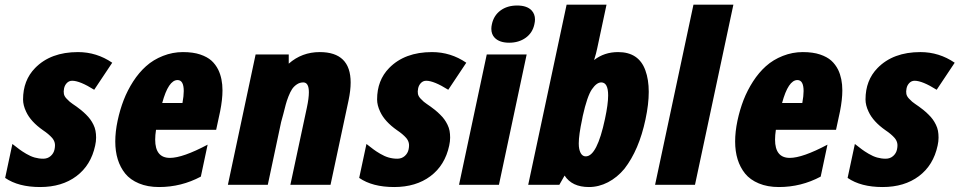

<svg xmlns="http://www.w3.org/2000/svg" viewBox="-20 -771 4003 801"><path d="M197.8 -195.3Q183.1 -211.9 159.7 -227.5Q107.9 -263.7 88.9 -305.2Q76.2 -332 76.2 -356Q76.2 -436 126.5 -487.3Q191.4 -553.7 305.2 -553.7Q383.3 -553.7 448.2 -509.3L373 -396.5Q313 -434.1 281.2 -434.1Q268.1 -434.1 259 -424.8Q250 -415.5 247.3 -402.3Q244.6 -389.2 246.6 -379.2Q248.5 -369.1 257.6 -359.6Q266.6 -350.1 270.8 -346.7Q274.9 -343.3 282.2 -338.1Q289.6 -333 290.5 -332.3Q291.5 -331.5 299.1 -326.4Q306.6 -321.3 317.1 -312.7Q327.6 -304.2 338.4 -293.7Q349.1 -283.2 356.4 -273.2Q363.8 -263.2 369.9 -250.7Q376 -238.3 378.4 -225.3Q380.9 -212.4 380.9 -196.8Q380.9 -181.2 377 -163.6Q359.4 -81.5 298.8 -36.1Q238.3 9.3 147.5 9.3Q56.6 9.3 1.5 -28.8L31.7 -170.4Q51.3 -155.3 61.3 -147.7Q71.3 -140.1 89.4 -129.4Q107.4 -118.7 124.8 -113.8Q142.1 -108.9 160.4 -108.9Q178.7 -108.9 191.4 -120.1Q204.1 -131.3 207.5 -147.7Q210.9 -164.1 208.3 -175Q205.6 -186 197.8 -195.3Z M643.6 9.3Q595.7 9.3 559.6 -5.9Q523.4 -21 502.4 -46.9Q460.9 -98.6 460.9 -180.7Q460.9 -221.7 470.7 -267.6Q480.5 -313.5 496.1 -353.8Q511.7 -394 535.6 -431.2Q559.6 -468.3 589.6 -495.1Q619.6 -522 659.9 -537.8Q700.2 -553.7 742.9 -553.7Q785.6 -553.7 815.2 -543.7Q844.7 -533.7 862.1 -518.1Q879.4 -502.4 890.6 -480Q908.2 -443.4 908.2 -394Q908.2 -356 898.4 -306.6L881.8 -229.5H630.9Q627.4 -206.5 627.4 -188.5Q627.4 -112.3 689 -112.3Q742.2 -112.3 846.2 -167.5L817.9 -34.2Q736.3 9.3 643.6 9.3ZM746.6 -391.1Q746.6 -437 720.7 -437Q682.6 -437 656.7 -341.3H741.2Q746.6 -371.1 746.6 -391.1Z M1184.6 -543.9V-505.4Q1239.3 -553.7 1314 -553.7Q1442.9 -553.7 1442.9 -426.8Q1442.9 -394 1434.1 -352.1L1358.9 0H1191.4L1260.3 -322.3Q1268.6 -361.3 1268.6 -386.2Q1268.6 -427.2 1245.1 -427.2Q1230.5 -427.2 1218.3 -418.9Q1206.1 -410.6 1198.5 -399.2Q1190.9 -387.7 1183.3 -368.4Q1175.8 -349.1 1171.9 -334L1162.1 -295.9Q1156.2 -273.4 1152.8 -261.7L1097.2 0H930.7L1046.4 -543.9Z M1674.8 -195.3Q1660.2 -211.9 1636.7 -227.5Q1585 -263.7 1565.9 -305.2Q1553.2 -332 1553.2 -356Q1553.2 -436 1603.5 -487.3Q1668.5 -553.7 1782.2 -553.7Q1860.4 -553.7 1925.3 -509.3L1850.1 -396.5Q1790 -434.1 1758.3 -434.1Q1745.1 -434.1 1736.1 -424.8Q1727.1 -415.5 1724.4 -402.3Q1721.7 -389.2 1723.6 -379.2Q1725.6 -369.1 1734.6 -359.6Q1743.7 -350.1 1747.8 -346.7Q1752 -343.3 1759.3 -338.1Q1766.6 -333 1767.6 -332.3Q1768.6 -331.5 1776.1 -326.4Q1783.7 -321.3 1794.2 -312.7Q1804.7 -304.2 1815.4 -293.7Q1826.2 -283.2 1833.5 -273.2Q1840.8 -263.2 1846.9 -250.7Q1853 -238.3 1855.5 -225.3Q1857.9 -212.4 1857.9 -196.8Q1857.9 -181.2 1854 -163.6Q1836.4 -81.5 1775.9 -36.1Q1715.3 9.3 1624.5 9.3Q1533.7 9.3 1478.5 -28.8L1508.8 -170.4Q1528.3 -155.3 1538.3 -147.7Q1548.3 -140.1 1566.4 -129.4Q1584.5 -118.7 1601.8 -113.8Q1619.1 -108.9 1637.5 -108.9Q1655.8 -108.9 1668.5 -120.1Q1681.2 -131.3 1684.6 -147.7Q1688 -164.1 1685.3 -175Q1682.6 -186 1674.8 -195.3Z M2198.2 -727.1Q2211.9 -711.9 2211.9 -689.9Q2211.9 -680.7 2209.5 -670.4Q2202.1 -634.3 2173.3 -613.5Q2144.5 -592.8 2104.2 -592.8Q2064 -592.8 2043.9 -613.3Q2029.8 -627.9 2029.8 -650.9Q2029.8 -660.2 2032.2 -670.4Q2040 -706.5 2068.1 -727.3Q2096.2 -748 2137.5 -748Q2178.7 -748 2198.2 -727.1ZM2061.5 0H1895L2010.7 -543.9H2177.2Z M2558.6 -553.7Q2645 -553.7 2672.4 -477.5Q2686.5 -439 2686.5 -387.7Q2686.5 -336.4 2672.9 -272.9Q2646 -145.5 2585 -66.9Q2555.2 -30.8 2516.6 -10.7Q2478 9.3 2437 9.3Q2366.2 9.3 2335.4 -38.6L2313.5 0H2183.6L2343.8 -751.5H2510.3L2471.7 -570.3L2466.3 -547.4L2458.5 -520.5Q2501 -553.7 2558.6 -553.7ZM2394.5 -172.4Q2394.5 -159.2 2396.5 -149.9Q2403.3 -118.7 2423.8 -118.7Q2470.7 -118.7 2503.9 -274.9Q2517.1 -336.4 2517.1 -373Q2517.1 -427.2 2488.3 -427.2Q2469.2 -427.2 2449.5 -398.7Q2429.7 -370.1 2411.1 -286.6L2408.7 -273.9Q2394.5 -208 2394.5 -172.4Z M2879.4 0H2712.9L2873 -751.5H3039.6Z M3229.5 9.3Q3181.6 9.3 3145.5 -5.9Q3109.4 -21 3088.4 -46.9Q3046.9 -98.6 3046.9 -180.7Q3046.9 -221.7 3056.6 -267.6Q3066.4 -313.5 3082 -353.8Q3097.7 -394 3121.6 -431.2Q3145.5 -468.3 3175.5 -495.1Q3205.6 -522 3245.8 -537.8Q3286.1 -553.7 3328.9 -553.7Q3371.6 -553.7 3401.1 -543.7Q3430.7 -533.7 3448 -518.1Q3465.3 -502.4 3476.6 -480Q3494.1 -443.4 3494.1 -394Q3494.1 -356 3484.4 -306.6L3467.8 -229.5H3216.8Q3213.4 -206.5 3213.4 -188.5Q3213.4 -112.3 3274.9 -112.3Q3328.1 -112.3 3432.1 -167.5L3403.8 -34.2Q3322.3 9.3 3229.5 9.3ZM3332.5 -391.1Q3332.5 -437 3306.6 -437Q3268.6 -437 3242.7 -341.3H3327.1Q3332.5 -371.1 3332.5 -391.1Z M3712.4 -195.3Q3697.8 -211.9 3674.3 -227.5Q3622.6 -263.7 3603.5 -305.2Q3590.8 -332 3590.8 -356Q3590.8 -436 3641.1 -487.3Q3706.1 -553.7 3819.8 -553.7Q3897.9 -553.7 3962.9 -509.3L3887.7 -396.5Q3827.6 -434.1 3795.9 -434.1Q3782.7 -434.1 3773.7 -424.8Q3764.6 -415.5 3762 -402.3Q3759.3 -389.2 3761.2 -379.2Q3763.2 -369.1 3772.2 -359.6Q3781.2 -350.1 3785.4 -346.7Q3789.6 -343.3 3796.9 -338.1Q3804.2 -333 3805.2 -332.3Q3806.2 -331.5 3813.7 -326.4Q3821.3 -321.3 3831.8 -312.7Q3842.3 -304.2 3853 -293.7Q3863.8 -283.2 3871.1 -273.2Q3878.4 -263.2 3884.5 -250.7Q3890.6 -238.3 3893.1 -225.3Q3895.5 -212.4 3895.5 -196.8Q3895.5 -181.2 3891.6 -163.6Q3874 -81.5 3813.5 -36.1Q3752.9 9.3 3662.1 9.3Q3571.3 9.3 3516.1 -28.8L3546.4 -170.4Q3565.9 -155.3 3575.9 -147.7Q3585.9 -140.1 3604 -129.4Q3622.1 -118.7 3639.4 -113.8Q3656.7 -108.9 3675 -108.9Q3693.4 -108.9 3706.1 -120.1Q3718.8 -131.3 3722.2 -147.7Q3725.6 -164.1 3722.9 -175Q3720.2 -186 3712.4 -195.3Z"/></svg>

Font: Open Sans Hebrew Condensed Extra Bold
Style: Italic
Weight: 800
Width: 3
Italic angle: -12°
Foundry: Ascender Corporation, Yanek Iontef
Version: Version 2.001;PS 002.001;hotconv 1.0.70;makeotf.lib2.5.58329